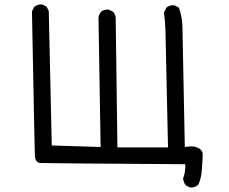

<svg xmlns="http://www.w3.org/2000/svg" viewBox="-20 -741 1040 871"><path d="M841.8 109.4 822.3 99.6Q812.5 85.9 810.5 68.4Q822.3 39.1 820.3 3.9Q187.5 0 163.6 -1.5Q139.6 -2.9 138.2 -35.6Q136.7 -68.4 125 -689.5L134.8 -709Q150.4 -722.7 171.9 -720.7L191.4 -710.9L201.2 -691.4L214.8 -81.1L436.5 -74.2L426.8 -660.2Q428.7 -675.8 438.5 -687.5Q452.1 -699.2 473.6 -697.3L493.2 -687.5Q506.8 -671.9 504.9 -650.4L512.7 -72.3H742.2Q731.4 -565.4 730.5 -606Q729.5 -646.5 723.6 -683.6L735.4 -707Q750 -718.8 771.5 -716.8L791 -707Q806.6 -666 807.6 -619.6Q808.6 -573.2 818.4 -74.2Q855.5 -81.1 877.4 -70.8Q899.4 -60.5 899.4 -40.5Q899.4 -20.5 896 25.9Q892.6 72.3 878.9 97.7Q863.3 111.3 841.8 109.4Z"/></svg>

Font: JasonHandwriting2
Style: Regular
Weight: 400
Version: Version 1.05.10